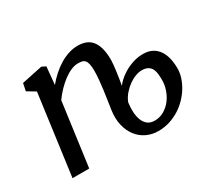

<svg xmlns="http://www.w3.org/2000/svg" viewBox="-116 -764 1064 972"><g transform="rotate(-30 415.5 -278.5)"><path d="M128.4 -470.2 80.1 -499 88.9 -542.5 210 -567.9 233.4 -556.2 223.6 -453.1Q243.2 -477.1 266.4 -498Q289.6 -519 315.2 -534.7Q340.8 -550.3 367.9 -559.1Q395 -567.9 422.4 -567.9Q447.8 -567.9 468.3 -560.3Q488.8 -552.7 503.2 -535.4Q517.6 -518.1 525.4 -490Q533.2 -461.9 533.2 -420.4Q533.2 -409.2 531.5 -393.1Q529.8 -377 527.3 -358.2Q524.9 -339.4 521.7 -319.1Q518.6 -298.8 515.1 -279.3Q521 -289.1 536.6 -304Q552.2 -318.8 575 -332.8Q597.7 -346.7 626.5 -356.4Q655.3 -366.2 687.5 -366.2Q718.8 -366.2 740.7 -354.5Q762.7 -342.8 776.6 -322.3Q790.5 -301.8 796.9 -274.2Q803.2 -246.6 803.2 -214.8Q803.2 -191.4 795.2 -165.3Q787.1 -139.2 772.2 -114Q757.3 -88.9 735.8 -66.2Q714.4 -43.5 687.5 -26.4Q660.6 -9.3 628.9 1Q597.2 11.2 562 11.2Q524.9 11.2 493.4 -3.9Q461.9 -19 440.7 -46.9Q419.4 -74.7 410.2 -114Q400.9 -153.3 408.2 -202.1Q411.1 -223.6 415.5 -251Q419.9 -278.3 423.6 -307.1Q427.2 -335.9 429.9 -363.8Q432.6 -391.6 432.6 -414.6Q432.6 -440.9 429 -455.8Q425.3 -470.7 418.2 -478.3Q411.1 -485.8 400.9 -487.8Q390.6 -489.7 377.9 -489.7Q359.4 -489.7 338.1 -480.7Q316.9 -471.7 295.2 -455.6Q273.4 -439.5 252.2 -417.7Q231 -396 212.9 -370.6L162.6 0H64.9ZM501 -191.9Q497.1 -164.1 498.3 -137.7Q499.5 -111.3 507.3 -90.3Q515.1 -69.3 530.8 -56.6Q546.4 -43.9 571.8 -43.9Q602.1 -43.9 627 -58.6Q651.9 -73.2 669.4 -96.2Q687 -119.1 696.5 -147.5Q706.1 -175.8 706.1 -203.1Q706.1 -220.7 704.6 -237.5Q703.1 -254.4 696.8 -267.8Q690.4 -281.2 677 -289.6Q663.6 -297.9 639.6 -297.9Q623.5 -297.9 603.8 -290.5Q584 -283.2 564.5 -269.3Q544.9 -255.4 527.8 -235.8Q510.7 -216.3 501 -191.9Z"/></g></svg>

Font: Merriweather
Style: Italic
Weight: 400
Italic angle: -7°
Designer: Eben Sorkin ( eben@eyebytes.com )
Foundry: Eben Sorkin ( eben@eyebytes.com )
Version: Version 1.005; ttfautohint (v0.97) -l 13 -r 13 -G 200 -x 24 